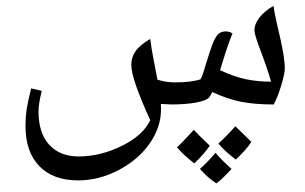

<svg xmlns="http://www.w3.org/2000/svg" viewBox="-20 -495 1053 662"><path d="M571.3 -134.8 534.7 -136.7 535.2 -118.2Q535.2 -56.6 496.1 -0.5Q457 55.7 389.2 91.3Q321.3 127 249 127Q163.6 127 115.7 77.9Q67.9 28.8 67.9 -61Q67.9 -89.8 71.5 -115.5Q75.2 -141.1 87.4 -190.4L124 -181.6Q112.8 -137.7 112.8 -110.4Q112.8 -37.1 149.4 3.7Q186 44.4 251.5 44.4Q325.7 44.4 399.4 8.3Q473.1 -27.8 498 -80.6Q432.6 -223.6 432.6 -271.5Q432.6 -297.4 447.3 -318.4Q461.9 -339.4 498 -360.8Q502.4 -325.7 508.8 -293.5L522.9 -220.2Q553.2 -210.9 582.5 -210.9Q638.7 -210.9 670.9 -221.2Q676.8 -230.5 682.6 -249.5Q707.5 -333 717.5 -354.2Q727.5 -375.5 737.1 -381.1Q746.6 -386.7 758.3 -386.7Q772 -386.7 781.7 -379.4Q768.1 -350.1 738.8 -252.9Q788.1 -230 828.4 -221.7Q868.7 -213.4 914.6 -213.4Q903.3 -254.4 877.4 -323.2Q857.4 -375 857.4 -390.6Q857.4 -412.6 875 -435.1Q892.6 -457.5 922.9 -474.6Q927.2 -445.3 934.1 -416.5Q940.9 -387.7 947 -360.1Q953.1 -332.5 957.5 -306.6Q961.9 -280.8 961.9 -257.8Q961.9 -241.7 950.2 -202.1Q938.5 -162.6 923.8 -134.8Q859.4 -134.8 812.5 -143.8Q765.6 -152.8 711.9 -177.7L703.1 -161.6Q694.8 -148.9 658.2 -141.8Q621.6 -134.8 571.3 -134.8ZM689.9 -464.8ZM718.3 -105.5ZM718.3 -58.6ZM703.1 7.3Q686.5 33.2 649.9 68.4Q613.3 40 590.3 13.2Q604 1 648.4 -47.4Q660.2 -33.7 703.1 7.3ZM846.7 -5.9Q828.6 22 793 55.2Q755.9 27.3 732.9 0Q759.3 -23.4 791.5 -59.6ZM778.3 87.4Q746.1 123 726.1 137.2Q698.2 120.1 669.4 87.4Q699.7 60.1 723.1 31.7Q738.3 51.3 778.3 87.4ZM720.2 4.4ZM718.3 -59.6ZM726.1 147Z"/></svg>

Font: Noto Naskh Arabic UI
Style: Regular
Weight: 400
Designer: Monotype Design team
Foundry: Monotype Imaging Inc.
Version: Version 1.05